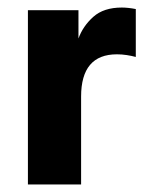

<svg xmlns="http://www.w3.org/2000/svg" viewBox="-20 -489 398 509"><path d="M303 -469Q311 -469 320.5 -468Q330 -467 340 -465V-338Q329 -341 316 -343Q303 -345 290 -345Q195 -345 195 -233V0H54V-462H188V-387Q200 -420 227.5 -444.5Q255 -469 303 -469Z"/></svg>

Font: Tilda Sans Extra Bold
Style: Regular
Weight: 800
Designer: ParaType Ltd
Foundry: ParaType Ltd
Version: Version 1.009